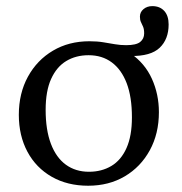

<svg xmlns="http://www.w3.org/2000/svg" viewBox="-20 -582 579 612"><path d="M263.5 -34.5Q304 -34.5 335 -53Q366 -71.5 383.2 -110Q400.5 -148.5 400.5 -208Q400.5 -273 383.8 -316.8Q367 -360.5 336.2 -383.2Q305.5 -406 262.5 -406Q222 -406 191.2 -387.5Q160.5 -369 143 -330.5Q125.5 -292 125.5 -232Q125.5 -168 142.2 -123.8Q159 -79.5 190 -57Q221 -34.5 263.5 -34.5ZM517.5 -504Q517.5 -457 489 -429.8Q460.5 -402.5 396 -403.5L396.5 -411.5Q442 -380 464.2 -330.8Q486.5 -281.5 486.5 -224.5Q486.5 -156 457.5 -103Q428.5 -50 377.8 -20Q327 10 261 10Q195 10 145 -18.5Q95 -47 67.5 -98.2Q40 -149.5 40 -216Q40 -284.5 69 -337.5Q98 -390.5 148.8 -420.5Q199.5 -450.5 265 -450.5Q290 -450.5 309.5 -447.2Q329 -444 346.5 -441Q364 -438 382 -438Q414 -438 426.8 -448.2Q439.5 -458.5 439.5 -475.5Q439.5 -489 436 -497Q432.5 -505 429.2 -511.8Q426 -518.5 426 -529Q426 -543.5 437.5 -553Q449 -562.5 465.5 -562.5Q489.5 -562.5 503.5 -547.2Q517.5 -532 517.5 -504Z"/></svg>

Font: Newsreader 16pt 16pt
Style: Regular
Weight: 400
Version: Version 1.003